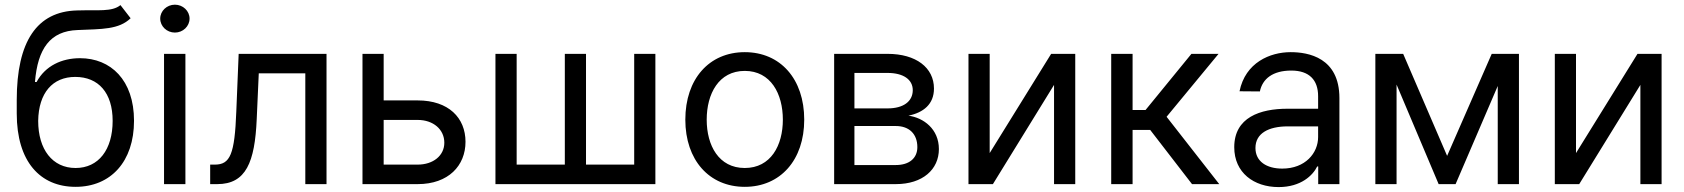

<svg xmlns="http://www.w3.org/2000/svg" viewBox="-20 -771 7053 804"><path d="M527 -694.6 484.4 -749.6C448.9 -720.5 390.6 -730.1 303.3 -727.3C134.2 -723.4 50.1 -596.9 50.1 -352.3V-295.5C50.1 -93.8 148.4 11.4 296.5 11.4C443.9 11.4 541.2 -94.5 541.2 -265.3C541.2 -436.1 443.5 -527.3 315 -527.3C239 -527.3 169.7 -495.7 133.2 -427.6H126.4C137.8 -567.8 190.3 -641.3 305 -645.2C406.6 -649.5 477.6 -647 527 -694.6ZM139.9 -264.9C141.7 -382.1 200.3 -448.9 295.1 -448.9C392.4 -448.9 451.7 -382.1 451.7 -264.9C451.7 -144.5 392.8 -67.5 296.5 -67.5C199.6 -67.5 139.9 -145.2 139.9 -264.9Z M666.9 0H756.4V-545.5H666.9ZM650.9 -693.2C650.9 -660.9 678.6 -634.6 712.4 -634.6C746.1 -634.6 773.8 -660.9 773.8 -693.2C773.8 -725.1 746.1 -751.4 712.4 -751.4C678.6 -751.4 650.9 -725.1 650.9 -693.2Z M860.1 0H889.9C1010.3 0 1047.2 -92.3 1055 -271.7L1063.6 -463.8H1258.5V0H1347.3V-545.5H979.4L969.5 -304C962.7 -124.6 943.9 -81.7 879.6 -81.7H860.1Z M1497.9 0H1729C1858.3 0 1929.3 -77.8 1929.3 -177.2C1929.3 -277.7 1858.3 -350.5 1729 -350.5H1586.6V-545.5H1497.9ZM1586.6 -81.7V-268.8H1729C1794 -268.8 1840.6 -229.4 1840.6 -173.3C1840.6 -119.3 1794 -81.7 1729 -81.7Z M2054.7 -545.5V0H2724.4V-545.5H2635.7V-81.7H2433.9V-545.5H2345.2V-81.7H2143.5V-545.5Z M3098.7 11.4C3247.9 11.4 3347.7 -100.9 3347.7 -269.9C3347.7 -440.3 3247.9 -552.6 3098.7 -552.6C2949.6 -552.6 2849.8 -440.3 2849.8 -269.9C2849.8 -100.9 2949.6 11.4 3098.7 11.4ZM2939.3 -269.9C2939.3 -378.2 2989.7 -474.1 3098.7 -474.1C3207.7 -474.1 3258.2 -378.2 3258.2 -269.9C3258.2 -161.9 3207.7 -67.5 3098.7 -67.5C2989.7 -67.5 2939.3 -161.9 2939.3 -269.9Z M3473 0H3731.2C3844.1 0 3911.6 -61.8 3911.6 -146.7C3911.6 -230.8 3847.3 -278.1 3784.1 -286.6C3846.9 -299.7 3891 -334.5 3891 -400.2C3891 -487.9 3815.7 -545.5 3696.7 -545.5H3473ZM3557.9 -79.9V-243.3H3731.2C3787.3 -243.3 3821.4 -209.9 3821.4 -154.8C3821.4 -108.3 3787.3 -79.9 3731.2 -79.9ZM3557.9 -317.1V-465.6H3696.7C3762.4 -465.6 3802.2 -438.2 3802.2 -393.5C3802.2 -345.9 3762.4 -317.1 3697.1 -317.1Z M4124.3 -130V-545.5H4035.5V0H4137.8L4393.8 -415.5V0H4482.6V-545.5H4381.7Z M4633.2 0H4722.7V-226.9H4796.5L4971.6 0H5085.6L4865.1 -282L5082.7 -545.5H4969.1L4777 -310.4H4722.7V-545.5H4633.2Z M5334.2 12.4C5428.3 12.4 5478 -37.3 5495.7 -73.9H5500V0H5588.8V-360.1C5588.8 -529.8 5458.8 -552.6 5384.6 -552.6C5298.3 -552.6 5195 -509.2 5170.5 -388.8L5255.7 -388.1C5266.7 -441.1 5309.7 -475.5 5387.4 -475.5C5462.4 -475.5 5499.6 -436.1 5499.6 -368.3V-315.7H5371.4C5256.7 -315.7 5148.4 -279.5 5148.4 -154.5C5148.4 -47.9 5230.5 12.4 5334.2 12.4ZM5237.2 -151.3C5237.2 -213.4 5293 -241.5 5371.4 -241.8H5499.6V-197.1C5499.6 -130 5446 -65 5349.4 -65C5284.4 -65 5237.2 -94.5 5237.2 -151.3Z M6039.8 -118.3 5855.8 -545.5H5739.3V0H5828.1V-416.9L6004.3 0H6075.3L6251.8 -410.9V0H6340.6V-545.5H6226.6Z M6579.5 -130V-545.5H6490.8V0H6593L6849.1 -415.5V0H6937.9V-545.5H6837Z"/></svg>

Font: Margiela Sans Text
Style: Regular
Weight: 400
Designer: Stefan Endress, Andreas Faust
Version: Version 1.100;FEAKit 1.0